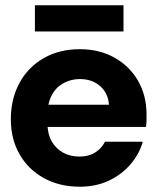

<svg xmlns="http://www.w3.org/2000/svg" viewBox="-20 -694 597 726"><path d="M282 12Q205 12 146 -20.5Q87 -53 54 -110.5Q21 -168 21 -243Q21 -320 53.5 -380Q86 -440 145 -474Q204 -508 282 -508Q356 -508 413 -476Q470 -444 502 -388.5Q534 -333 534 -262Q534 -252 534 -239.5Q534 -227 532 -214H160Q164 -163 197 -132.5Q230 -102 281 -102Q316 -102 340 -117.5Q364 -133 377 -158H520Q506 -110 472.5 -71.5Q439 -33 390.5 -10.5Q342 12 282 12ZM283 -395Q240 -395 207 -371Q174 -347 163 -298H392Q389 -342 358.5 -368.5Q328 -395 283 -395ZM112 -575V-674H447V-575Z"/></svg>

Font: Host Grotesk ExtraBold
Style: Regular
Weight: 800
Designer: Doğukan Karapınar
Foundry: Element Type
Version: Version 1.003; ttfautohint (v1.8.4.7-5d5b)